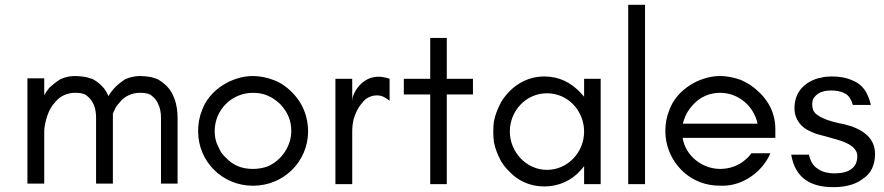

<svg xmlns="http://www.w3.org/2000/svg" viewBox="-20 -770 3699 803"><path d="M653.3 -2H722.7V-277.3C722.7 -330.1 708 -387.7 665 -420.9C657.2 -427.7 648.4 -433.6 639.6 -438.5C634.8 -440.4 629.9 -442.4 625 -443.4C620.1 -445.3 614.3 -447.3 608.4 -448.2C593.8 -450.2 581.1 -452.1 566.4 -452.1C543.9 -452.1 523.4 -447.3 502.9 -438.5C473.6 -418.9 451.2 -398.4 433.6 -368.2C431.6 -373 428.7 -378.9 425.8 -383.8L416 -399.4C402.3 -415 387.7 -428.7 369.1 -438.5C364.3 -440.4 358.4 -442.4 353.5 -443.4C348.6 -445.3 342.8 -447.3 336.9 -448.2C322.3 -450.2 309.6 -452.1 294.9 -452.1C273.4 -452.1 252 -448.2 232.4 -438.5L214.8 -426.8C210 -422.9 205.1 -418.9 200.2 -415L186.5 -403.3L174.8 -387.7L165 -372.1V-442.4H94.7V-2H165V-226.6C168.9 -265.6 182.6 -314.5 210.9 -342.8C230.5 -368.2 261.7 -381.8 293 -381.8C307.6 -381.8 326.2 -380.9 338.9 -373C372.1 -349.6 381.8 -315.4 381.8 -277.3V-2H452.1V-293.9C453.1 -297.9 455.1 -301.8 457 -305.7C459 -309.6 460.9 -313.5 462.9 -318.4C467.8 -327.1 474.6 -335 481.4 -342.8C501 -368.2 533.2 -381.8 564.5 -381.8C579.1 -381.8 597.7 -380.9 610.4 -373C617.2 -368.2 623 -362.3 628.9 -356.4C633.8 -349.6 638.7 -342.8 641.6 -335C650.4 -317.4 653.3 -296.9 653.3 -277.3Z M1268.6 -221.7C1268.6 -250 1262.7 -283.2 1251 -309.6C1232.4 -360.4 1178.7 -416 1126 -434.6C1100.6 -445.3 1065.4 -452.1 1038.1 -452.1C950.2 -452.1 855.5 -394.5 825.2 -309.6C813.5 -281.2 808.6 -252 808.6 -221.7C808.6 -92.8 911.1 6.8 1038.1 6.8C1167 6.8 1268.6 -94.7 1268.6 -221.7ZM1198.2 -221.7C1198.2 -159.2 1157.2 -98.6 1099.6 -74.2C1081.1 -67.4 1060.5 -63.5 1038.1 -63.5C993.2 -63.5 956.1 -77.1 924.8 -110.4C917 -117.2 910.2 -125 904.3 -133.8C899.4 -142.6 894.5 -152.3 890.6 -162.1C880.9 -179.7 877.9 -202.1 877.9 -221.7C877.9 -311.5 950.2 -381.8 1038.1 -381.8C1084 -381.8 1118.2 -366.2 1151.4 -335C1182.6 -301.8 1198.2 -267.6 1198.2 -221.7Z M1609.4 -348.6V-440.4C1602.5 -443.4 1594.7 -445.3 1587.9 -446.3C1580.1 -448.2 1572.3 -449.2 1565.4 -449.2C1552.7 -449.2 1541 -447.3 1530.3 -444.3C1495.1 -431.6 1468.8 -402.3 1456.1 -367.2C1455.1 -364.3 1455.1 -361.3 1454.1 -358.4C1454.1 -355.5 1454.1 -351.6 1453.1 -348.6V-440.4H1382.8V0H1453.1V-219.7C1453.1 -238.3 1455.1 -254.9 1459 -271.5C1466.8 -296.9 1475.6 -317.4 1493.2 -337.9C1498 -344.7 1503.9 -350.6 1510.7 -356.4C1524.4 -366.2 1540 -371.1 1556.6 -371.1C1578.1 -371.1 1592.8 -361.3 1609.4 -348.6Z M1668.9 -375H1779.3V0H1848.6V-375H1958V-440.4H1848.6V-611.3H1779.3V-440.4H1668.9Z M2492.2 0V-440.4H2422.9V-365.2C2420.9 -368.2 2418.9 -370.1 2417 -372.1C2414.1 -375 2412.1 -377 2410.2 -379.9C2369.1 -424.8 2318.4 -450.2 2256.8 -450.2C2179.7 -450.2 2116.2 -408.2 2076.2 -343.8C2062.5 -317.4 2051.8 -293 2045.9 -263.7C2043.9 -249 2043 -234.4 2043 -219.7C2043 -204.1 2043.9 -189.5 2045.9 -174.8C2051.8 -145.5 2062.5 -120.1 2076.2 -94.7C2084 -82 2092.8 -70.3 2103.5 -59.6C2143.6 -13.7 2196.3 9.8 2256.8 9.8C2316.4 9.8 2371.1 -14.6 2410.2 -59.6C2412.1 -62.5 2414.1 -64.5 2417 -67.4L2422.9 -75.2V0ZM2422.9 -219.7C2422.9 -132.8 2354.5 -59.6 2267.6 -59.6C2180.7 -59.6 2112.3 -134.8 2112.3 -219.7C2112.3 -307.6 2180.7 -379.9 2267.6 -379.9C2356.4 -379.9 2422.9 -305.7 2422.9 -219.7Z M2677.7 0V-750H2607.4V0Z M3222.7 -230.5C3222.7 -310.5 3180.7 -371.1 3117.2 -415C3104.5 -422.9 3091.8 -429.7 3079.1 -435.5C3052.7 -445.3 3019.5 -452.1 2992.2 -452.1C2904.3 -452.1 2809.6 -394.5 2779.3 -309.6C2767.6 -281.2 2762.7 -252 2762.7 -221.7C2762.7 -112.3 2840.8 -15.6 2948.2 2.9C2964.8 5.9 2983.4 6.8 3002.9 6.8C3087.9 6.8 3168.9 -51.8 3202.1 -128.9H3122.1C3115.2 -118.2 3106.4 -109.4 3096.7 -101.6C3068.4 -76.2 3029.3 -63.5 2992.2 -63.5C2917 -63.5 2846.7 -118.2 2835 -193.4H3222.7ZM3148.4 -252.9H2835.9C2837.9 -261.7 2840.8 -270.5 2844.7 -279.3C2855.5 -310.5 2887.7 -346.7 2916 -362.3C2938.5 -375 2963.9 -381.8 2992.2 -381.8C3068.4 -381.8 3132.8 -326.2 3148.4 -252.9Z M3401.4 -63.5C3379.9 -75.2 3368.2 -99.6 3363.3 -123H3289.1C3305.7 -25.4 3370.1 12.7 3464.8 12.7C3507.8 12.7 3553.7 4.9 3587.9 -21.5C3625 -44.9 3639.6 -83 3639.6 -126C3639.6 -190.4 3593.8 -222.7 3540 -242.2C3529.3 -245.1 3518.6 -248 3507.8 -251C3478.5 -256.8 3446.3 -263.7 3418.9 -277.3C3411.1 -280.3 3404.3 -285.2 3397.5 -290C3393.6 -292 3390.6 -294.9 3388.7 -297.9C3378.9 -307.6 3377 -321.3 3377 -334C3377 -343.8 3378.9 -352.5 3382.8 -359.4C3387.7 -366.2 3393.6 -373 3401.4 -377.9C3408.2 -382.8 3417 -385.7 3426.8 -388.7C3435.5 -390.6 3446.3 -391.6 3457 -391.6C3474.6 -391.6 3496.1 -388.7 3511.7 -379.9C3526.4 -374 3534.2 -361.3 3541 -347.7C3543 -342.8 3544.9 -336.9 3546.9 -331.1H3622.1C3617.2 -353.5 3609.4 -372.1 3600.6 -387.7C3585 -411.1 3568.4 -424.8 3543 -434.6C3517.6 -446.3 3487.3 -450.2 3459 -450.2C3448.2 -450.2 3437.5 -449.2 3427.7 -448.2L3400.4 -442.4C3339.8 -423.8 3302.7 -380.9 3302.7 -317.4C3302.7 -271.5 3330.1 -236.3 3371.1 -219.7C3380.9 -214.8 3390.6 -210.9 3401.4 -208C3412.1 -205.1 3422.9 -202.1 3434.6 -199.2C3445.3 -196.3 3456.1 -193.4 3465.8 -190.4C3501 -180.7 3565.4 -163.1 3565.4 -117.2C3565.4 -92.8 3557.6 -75.2 3541 -63.5C3525.4 -50.8 3501 -44.9 3468.8 -44.9C3447.3 -44.9 3418.9 -49.8 3401.4 -63.5Z"/></svg>

Font: My Font
Style: Regular
Weight: 400
Designer: Alfredo Marco Pradil
Version: Version 0.001